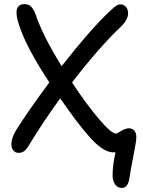

<svg xmlns="http://www.w3.org/2000/svg" viewBox="-20 -730 692 931"><path d="M70.8 11.2Q54.7 11.2 44.9 -0.2Q35.2 -11.7 35.2 -30.8Q35.2 -60.5 57.1 -97.2Q121.1 -198.7 219.2 -330.1Q116.2 -488.3 82 -582Q60.1 -638.7 60.1 -668Q60.1 -710 99.1 -710Q118.2 -710 130.1 -698.7Q142.1 -687.5 152.8 -660.2Q185.1 -561 278.8 -409.2Q423.8 -593.8 515.1 -678.2Q534.7 -696.8 544.7 -702.9Q554.7 -709 564.9 -709Q580.1 -708 590.6 -696.3Q601.1 -684.6 601.1 -666Q601.1 -635.3 567.9 -602.1Q462.9 -503.4 329.1 -330.1Q399.4 -224.1 459.7 -153.1Q520 -82 543 -82Q545.9 -82 567.6 -95Q589.4 -107.9 605 -107.9Q621.6 -107.9 631.3 -96.7Q641.1 -85.4 641.1 -64.9Q641.1 -44.9 626.7 27.1Q612.3 99.1 607.9 131.8Q601.1 181.2 570.8 181.2Q549.3 181.2 537.6 163.3Q525.9 145.5 525.9 121.1Q525.9 73.2 540 8.8H528.8Q504.4 8.8 475.3 -10.3Q446.3 -29.3 411.9 -68.6Q377.4 -107.9 346.4 -149.2Q315.4 -190.4 272 -252.9Q187 -136.2 125 -33.2Q109.9 -6.8 98.1 2.2Q86.4 11.2 70.8 11.2Z"/></svg>

Font: Shantell Sans Normal
Style: Regular
Weight: 400
Designer: Stephen Nixon, Anya Danilova, Shantell Martin
Foundry: Arrow Type
Version: Version 1.006;[559af2be0]